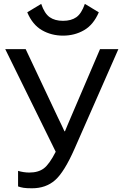

<svg xmlns="http://www.w3.org/2000/svg" viewBox="-20 -967 644 1001"><path d="M74.2 -76.2Q86.9 -72.3 102.5 -69.8Q118.2 -67.4 132.8 -67.4Q179.7 -67.4 208.5 -89.1Q237.3 -110.8 270.5 -175.8L7.3 -710.9H113.8L283.2 -351.6Q295.4 -326.2 301.8 -313.2Q308.1 -300.3 315.9 -282.7H318.8Q326.2 -300.3 331.3 -313Q336.4 -325.7 347.7 -351.6L501.5 -710.9H597.2L369.1 -192.4Q315.4 -70.3 267.3 -27.8Q219.2 14.6 147 14.6Q118.2 14.6 103 12.2Q87.9 9.8 74.2 4.9ZM308.6 -858.4Q351.1 -858.4 377.9 -877.2Q404.8 -896 422.4 -946.8L495.1 -902.8Q467.3 -837.9 418.2 -809.6Q369.1 -781.2 308.6 -781.2Q248 -781.2 198.7 -809.6Q149.4 -837.9 122.1 -902.8L194.8 -946.8Q211.9 -896.5 239 -877.4Q266.1 -858.4 308.6 -858.4Z"/></svg>

Font: RobotoFlex
Style: Regular
Weight: 400
Designer: Berlow after Robertson
Foundry: Google
Version: Version 2.136